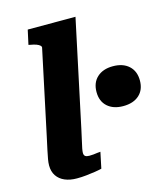

<svg xmlns="http://www.w3.org/2000/svg" viewBox="-113 -844 806 936"><g transform="rotate(-15 289.5 -376.5)"><path d="M159 -651Q162 -659 156 -665Q150 -671 138 -675.5Q126 -680 108 -683L99 -685L115 -758H356L242 -222Q235 -188 229.5 -165.5Q224 -143 221.5 -129Q219 -115 219 -108Q219 -96 225.5 -91Q232 -86 246 -86Q257 -86 267 -87Q277 -88 286.5 -89.5Q296 -91 303 -91L286 -10Q270 -6 249.5 -3Q229 0 206.5 2.5Q184 5 159 5Q125 5 99 -6Q73 -17 58.5 -38.5Q44 -60 44 -91Q44 -105 47 -122Q50 -139 55.5 -165Q61 -191 70 -232ZM579 -377Q579 -330 549.5 -303.5Q520 -277 469 -277Q419 -277 389.5 -303.5Q360 -330 360 -377Q360 -424 389.5 -451Q419 -478 469 -478Q520 -478 549.5 -451Q579 -424 579 -377Z"/></g></svg>

Font: Roboto Serif
Style: Bold Italic
Weight: 700
Italic angle: -10°
Designer: Greg Gazdowicz
Foundry: Commercial Type
Version: Version 1.008